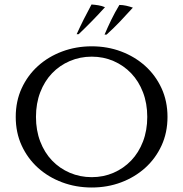

<svg xmlns="http://www.w3.org/2000/svg" viewBox="-20 -820 814 854"><path d="M321 -668Q351 -734 387 -800Q402 -799 417.5 -796.5Q433 -794 447 -788Q393 -728 330 -668ZM445 -666Q459 -699 475 -732Q491 -765 511 -798Q526 -798 541.5 -794.5Q557 -791 571 -786Q544 -756 515 -725.5Q486 -695 454 -666ZM388 -614Q458 -614 519 -591Q580 -568 626 -526.5Q672 -485 698.5 -427.5Q725 -370 725 -300Q725 -230 698.5 -172.5Q672 -115 626 -73.5Q580 -32 519 -9Q458 14 388 14Q318 14 256.5 -9Q195 -32 149 -73.5Q103 -115 76.5 -172.5Q50 -230 50 -300Q50 -370 76.5 -427.5Q103 -485 149 -526.5Q195 -568 256.5 -591Q318 -614 388 -614ZM388 -32Q440 -32 485 -51.5Q530 -71 563.5 -106Q597 -141 616 -190.5Q635 -240 635 -300Q635 -360 616 -409.5Q597 -459 563.5 -494Q530 -529 485 -548.5Q440 -568 388 -568Q336 -568 290.5 -548.5Q245 -529 211.5 -494Q178 -459 159 -409.5Q140 -360 140 -300Q140 -240 159 -190.5Q178 -141 211.5 -106Q245 -71 290.5 -51.5Q336 -32 388 -32Z"/></svg>

Font: Constantine
Style: Regular
Weight: 400
Designer: Dukom Design
Version: Version 1.001;PS 001.001;hotconv 1.0.56;makeotf.lib2.0.21325